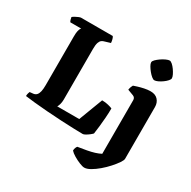

<svg xmlns="http://www.w3.org/2000/svg" viewBox="-203 -954 1348 1353"><g transform="rotate(30 471.0 -277.5)"><path d="M526 0Q503 0 456 -1.5Q409 -3 350 -6Q291 -9 231.5 -13.5Q172 -18 122.5 -23Q73 -28 46 -32Q46 -44 49 -54.5Q52 -65 54 -69L83 -72Q99 -74 109 -85Q119 -96 123.5 -116.5Q128 -137 128 -168V-563Q128 -594 132 -610Q136 -626 140.5 -632Q145 -638 145 -638H57Q53 -643 49.5 -654Q46 -665 45 -674Q51 -680 63.5 -687Q76 -694 88.5 -699Q101 -704 106 -704H364Q369 -698 373 -684.5Q377 -671 378 -655L335 -642Q321 -639 311 -631.5Q301 -624 295 -607Q289 -590 289 -556V-143Q289 -121 283.5 -103Q278 -85 273 -79H452L526 -274Q553 -274 577 -268Q601 -262 611 -257Q611 -220 608 -180.5Q605 -141 601 -105Q597 -69 593 -43Q587 -36 573.5 -25.5Q560 -15 546.5 -7.5Q533 0 526 0ZM653 200Q639 200 613 189.5Q587 179 562 164Q537 149 525 135Q525 122 529.5 111.5Q534 101 538 97Q577 91 609.5 85Q642 79 668 71Q694 63 715 52V-385Q715 -394 710.5 -401.5Q706 -409 696 -413L648 -431Q650 -445 654.5 -456.5Q659 -468 662 -472Q673 -476 694 -482.5Q715 -489 741 -494.5Q767 -500 791 -500Q830 -500 851 -477Q872 -454 872 -419V2Q872 14 856 37.5Q840 61 815 89Q790 117 760 142.5Q730 168 702 184Q674 200 653 200ZM773 -580Q764 -580 750.5 -591Q737 -602 723.5 -618.5Q710 -635 700.5 -651.5Q691 -668 691 -679Q691 -689 703.5 -701.5Q716 -714 734 -726.5Q752 -739 770 -747Q788 -755 798 -755Q808 -755 821 -743.5Q834 -732 846 -715Q858 -698 866 -681.5Q874 -665 874 -654Q874 -645 863 -632.5Q852 -620 835.5 -608Q819 -596 802 -588Q785 -580 773 -580Z"/></g></svg>

Font: Texturina 12pt ExtraBold
Style: Regular
Weight: 800
Designer: Guillermo Torres Carreño
Foundry: Omnibus-Type
Version: Version 1.002